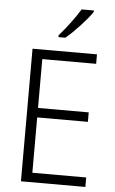

<svg xmlns="http://www.w3.org/2000/svg" viewBox="-62 -988 618 1030"><g transform="rotate(5 247.0 -473.5)"><path d="M401 -939V-947H335C308 -902 263 -842 224 -798V-788H261C308 -827 372 -896 401 -939ZM438 0V-51H148V-349H421V-400H148V-663H438V-714H91V0Z"/></g></svg>

Font: Noto Sans Khmer SemiCondensed Light
Style: Regular
Weight: 300
Width: 4
Designer: Danh Hong and the Monotype Design Team
Foundry: Monotype Imaging Inc.
Version: Version 2.004